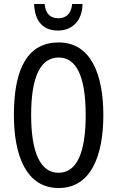

<svg xmlns="http://www.w3.org/2000/svg" viewBox="-20 -938 590 968"><path d="M396 -918H344C339 -869 314 -846 274 -846C233 -846 209 -870 205 -918H152C155 -829 199 -784 272 -784C346 -784 395 -835 396 -918ZM501 -358C501 -563 438 -724 276 -724C126 -724 50 -603 50 -359C50 -156 111 10 276 10C438 10 501 -152 501 -358ZM137 -358C137 -549 183 -648 276 -648C366 -648 412 -551 412 -358C412 -163 365 -67 275 -67C185 -67 137 -166 137 -358Z"/></svg>

Font: Noto Sans UI Condensed
Style: Regular
Weight: 400
Width: 3
Designer: Monotype Design Team
Foundry: Monotype Imaging Inc.
Version: Version 1.901